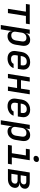

<svg xmlns="http://www.w3.org/2000/svg" viewBox="1899 -2721 1002 4840"><g transform="rotate(90 2400.0 -301.0)"><path d="M202 0 274 -453H80L95 -550H591L576 -453H382L310 0Z M611 180 727 -550H834L817 -445H819Q835 -499 879.5 -529.5Q924 -560 985 -560Q1068 -560 1107.5 -504Q1147 -448 1132 -353L1108 -198Q1093 -102 1035 -46Q977 10 894 10Q833 10 798.5 -21Q764 -52 765 -105H762L745 23L719 180ZM872 -84Q925 -84 958 -114.5Q991 -145 1001 -203L1023 -347Q1032 -405 1008.5 -435.5Q985 -466 933 -466Q881 -466 846.5 -434.5Q812 -403 803 -347L781 -203Q772 -147 796.5 -115.5Q821 -84 872 -84Z M1454 10Q1353 10 1303 -48.5Q1253 -107 1268 -203L1290 -347Q1301 -411 1335.5 -459Q1370 -507 1424 -533.5Q1478 -560 1545 -560Q1646 -560 1696.5 -501.5Q1747 -443 1731 -347L1716 -249H1380L1372 -203Q1352 -78 1469 -78Q1563 -78 1589 -143H1696Q1674 -73 1608 -31.5Q1542 10 1454 10ZM1395 -347 1391 -322 1623 -323 1627 -348Q1636 -409 1612.5 -441.5Q1589 -474 1532 -474Q1474 -474 1439.5 -441Q1405 -408 1395 -347Z M1842 0 1929 -550H2037L2002 -329H2215L2249 -550H2357L2270 0H2162L2199 -230H1986L1950 0Z M2654 10Q2553 10 2503 -48.5Q2453 -107 2468 -203L2490 -347Q2501 -411 2535.5 -459Q2570 -507 2624 -533.5Q2678 -560 2745 -560Q2846 -560 2896.5 -501.5Q2947 -443 2931 -347L2916 -249H2580L2572 -203Q2552 -78 2669 -78Q2763 -78 2789 -143H2896Q2874 -73 2808 -31.5Q2742 10 2654 10ZM2595 -347 2591 -322 2823 -323 2827 -348Q2836 -409 2812.5 -441.5Q2789 -474 2732 -474Q2674 -474 2639.5 -441Q2605 -408 2595 -347Z M3011 180 3127 -550H3234L3217 -445H3219Q3235 -499 3279.5 -529.5Q3324 -560 3385 -560Q3468 -560 3507.5 -504Q3547 -448 3532 -353L3508 -198Q3493 -102 3435 -46Q3377 10 3294 10Q3233 10 3198.5 -21Q3164 -52 3165 -105H3162L3145 23L3119 180ZM3272 -84Q3325 -84 3358 -114.5Q3391 -145 3401 -203L3423 -347Q3432 -405 3408.5 -435.5Q3385 -466 3333 -466Q3281 -466 3246.5 -434.5Q3212 -403 3203 -347L3181 -203Q3172 -147 3196.5 -115.5Q3221 -84 3272 -84Z M3633 0 3649 -98H3842L3898 -452H3730L3745 -550H4019L3947 -98H4125L4109 0ZM3975 -645Q3940 -645 3922.5 -663.5Q3905 -682 3909 -713Q3914 -745 3937.5 -763.5Q3961 -782 3997 -782Q4032 -782 4050 -763.5Q4068 -745 4063 -713Q4058 -682 4034.5 -663.5Q4011 -645 3975 -645Z M4241 0 4328 -550H4570Q4656 -550 4701 -512Q4746 -474 4736 -410Q4728 -359 4690.5 -328.5Q4653 -298 4598 -296L4597 -291Q4660 -289 4691.5 -252.5Q4723 -216 4714 -156Q4703 -84 4643.5 -42Q4584 0 4494 0ZM4398 -322H4532Q4572 -322 4597 -340.5Q4622 -359 4628 -393Q4633 -426 4613.5 -444.5Q4594 -463 4555 -463H4420ZM4361 -87H4504Q4548 -87 4575.5 -107.5Q4603 -128 4609 -166Q4615 -202 4593.5 -223Q4572 -244 4528 -244H4386Z"/></g></svg>

Font: NKDuy Mono SemiBold
Style: Italic
Weight: 600
Italic angle: -9°
Monospace: yes
Designer: NKDuy
Foundry: NKDuy
Version: Version 2.251; ttfautohint (v1.8.4.7-5d5b)